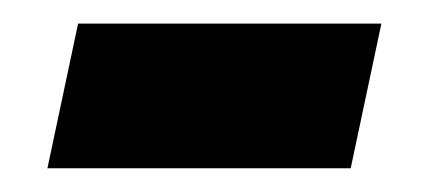

<svg xmlns="http://www.w3.org/2000/svg" viewBox="-20 -349 362 162"><path d="M20 -207 45.9 -329.1H301.8L275.9 -207Z"/></svg>

Font: CAA NEO Sans
Style: Bold Italic
Weight: 700
Italic angle: -12°
Version: Version 1.10